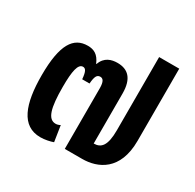

<svg xmlns="http://www.w3.org/2000/svg" viewBox="-134 -729 898 885"><g transform="rotate(30 315.5 -287.0)"><path d="M216 -318H255C258 -356 265 -370 283 -370C297 -370 307 -359 307 -323V0H399C482 0 579 -42 579 -200V-584H472V-194C472 -112 449 -88 410 -88V-354C410 -433 376 -465 320 -465C288 -465 253 -455 238 -412H236C219 -453 194 -465 162 -465C87 -465 45 -406 45 -241C45 -88 81 10 182 10C206 10 233 4 249 -2L236 -86C228 -81 219 -79 212 -79C171 -79 156 -130 156 -243C156 -327 165 -370 191 -370C205 -370 213 -357 216 -318Z"/></g></svg>

Font: Noto Sans Thai Cond SemBd
Style: Regular
Weight: 600
Width: 3
Designer: Monotype Design Team
Foundry: Monotype Imaging Inc.
Version: Version 2.002